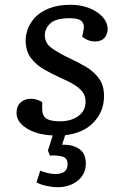

<svg xmlns="http://www.w3.org/2000/svg" viewBox="-20 -552 518 801"><path d="M220 229Q199 229 174 223.5Q149 218 132 209L148 160Q159 165 177.5 169.5Q196 174 211 174Q234 174 248 164.5Q262 155 262 133Q262 106 238 100.5Q214 95 188 97L180 76L200 13Q134 10 91.5 -16.5Q49 -43 49 -81Q49 -110 66.5 -125Q84 -140 109 -140Q123 -140 136 -135.5Q149 -131 156 -126V-98Q156 -70 172.5 -58Q189 -46 231 -46Q277 -46 307 -68Q337 -90 337 -128Q337 -154 322 -171.5Q307 -189 283 -202.5Q259 -216 231 -228Q198 -243 164.5 -262Q131 -281 109 -310Q87 -339 87 -385Q87 -407 96.5 -432.5Q106 -458 127.5 -480.5Q149 -503 185.5 -517.5Q222 -532 275 -532Q317 -532 351.5 -518.5Q386 -505 407 -482.5Q428 -460 429 -433Q430 -411 416.5 -395Q403 -379 377 -379Q359 -379 345 -385.5Q331 -392 323 -399L329 -430Q333 -450 321 -463Q309 -476 271 -476Q213 -476 190 -454.5Q167 -433 167 -405Q167 -371 197.5 -350Q228 -329 268 -310Q303 -294 336.5 -274.5Q370 -255 392 -226Q414 -197 414 -151Q414 -88 371.5 -42.5Q329 3 252 12L239 52Q282 50 310 69Q338 88 338 130Q338 175 304 202Q270 229 220 229Z"/></svg>

Font: Literata 7pt
Style: Italic
Weight: 400
Italic angle: -2°
Designer: Latin by Veronika Burian and Jose Scaglione. Greek by Irene Vlachou. Cyrillic by Vera Evstafieva
Foundry: TypeTogether
Version: Version 3.002